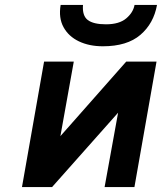

<svg xmlns="http://www.w3.org/2000/svg" viewBox="-20 -762 660 782"><path d="M69.5 0 159.5 -511H280.5L226 -207.5L494 -511H617.5L527.5 0H406L461 -303L192 0ZM399 -573.5Q343.5 -573.5 301.5 -593.5Q259.5 -613.5 238.8 -651.2Q218 -689 227 -742H318Q314.5 -698 337.5 -680.5Q360.5 -663 411.5 -663Q465.5 -663 494 -687Q522.5 -711 528 -742H619.5Q606 -666.5 551.8 -620Q497.5 -573.5 399 -573.5Z"/></svg>

Font: Overpass
Style: Bold Italic
Weight: 700
Italic angle: -10°
Designer: Delve Withrington, Dave Bailey, Thomas Jockin
Foundry: Delve Fonts LLC
Version: Version 4.000; ttfautohint (v1.8.3)